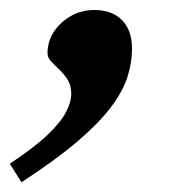

<svg xmlns="http://www.w3.org/2000/svg" viewBox="-90 -178 365 384"><path d="M-70.5 149.5Q-22 117.5 4.8 92Q31.5 66.5 42 46.2Q52.5 26 52.5 9Q52.5 -7 45.5 -18.2Q38.5 -29.5 29 -38.5Q19.5 -47.5 12.2 -55.2Q5 -63 5 -71.5Q5 -95 17.8 -114.5Q30.5 -134 51.8 -146Q73 -158 99 -158Q134 -158 154 -137.8Q174 -117.5 174 -80.5Q174 -52.5 164.8 -23.8Q155.5 5 131.8 36.5Q108 68 65 104.8Q22 141.5 -47 186.5Z"/></svg>

Font: Newsreader 16pt 16pt
Style: Bold Italic
Weight: 700
Italic angle: -17°
Version: Version 1.003